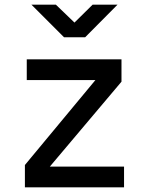

<svg xmlns="http://www.w3.org/2000/svg" viewBox="-20 -805 640 825"><path d="M87 0V-96L390 -461H95V-550H502V-454L194 -89H513V0ZM255 -645 115 -785H220L300 -708L378 -785H485L346 -645Z"/></svg>

Font: JetBrainsMono NFM Medium
Style: Regular
Weight: 500
Monospace: yes
Designer: Philipp Nurullin, Konstantin Bulenkov
Foundry: JetBrains
Version: Version 2.304; ttfautohint (v1.8.4.7-5d5b);Nerd Fonts 3.3.0